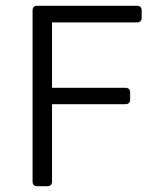

<svg xmlns="http://www.w3.org/2000/svg" viewBox="-20 -645 531 665"><path d="M92.8 -609.4V-15.6C92.8 -5.9 98.6 0 108.4 0H144.5C154.3 0 160.2 -5.9 160.2 -15.6V-284.2H415C424.8 -284.2 430.7 -290 430.7 -299.8V-325.2C430.7 -335 424.8 -340.8 415 -340.8H160.2V-567.4H455.1C464.8 -567.4 470.7 -573.2 470.7 -583V-609.4C470.7 -619.1 464.8 -625 455.1 -625H108.4C98.6 -625 92.8 -619.1 92.8 -609.4Z"/></svg>

Font: Ed Sans Neue Light
Style: Regular
Weight: 300
Designer: Stephen Hutchings
Version: Version 1.004;PS 001.004;hotconv 1.0.88;makeotf.lib2.5.64775